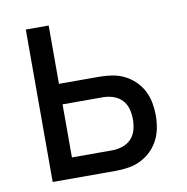

<svg xmlns="http://www.w3.org/2000/svg" viewBox="-65 -583 629 645"><g transform="rotate(-10 250.0 -260.0)"><path d="M64 0V-520H142V-321H280Q302 -321 323.5 -317.5Q345 -314 364.5 -304.5Q384 -295 400 -279.5Q416 -264 426 -244.5Q436 -225 440 -203.5Q444 -182 444 -161Q444 -139 440 -117.5Q436 -96 426 -76.5Q416 -57 400 -41.5Q384 -26 364.5 -16.5Q345 -7 323.5 -3.5Q302 0 280 0ZM142 -70H280Q298 -70 315.5 -76Q333 -82 345 -95Q357 -108 361.5 -125.5Q366 -143 366 -161Q366 -178 361.5 -195.5Q357 -213 345 -226Q333 -239 315.5 -245Q298 -251 280 -251H142Z"/></g></svg>

Font: Iosevka NFM
Style: Regular
Weight: 400
Monospace: yes
Designer: Belleve Invis
Foundry: Belleve Invis
Version: Version 29.0.4; ttfautohint (v1.8.4);Nerd Fonts 3.3.0